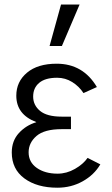

<svg xmlns="http://www.w3.org/2000/svg" viewBox="-20 -831 507 868"><path d="M33.2 -141.6Q33.2 -194.3 65.4 -229.5Q97.7 -264.6 143.6 -278.3V-279.3Q53.7 -313.5 53.7 -398.4Q53.7 -461.9 102.1 -502.4Q150.4 -543 236.3 -543Q355.5 -543 418 -437.5L357.4 -410.2Q337.9 -440.4 306.6 -460Q275.4 -479.5 238.3 -479.5Q184.6 -479.5 157.2 -456.5Q129.9 -433.6 129.9 -394.5Q129.9 -355.5 161.1 -329.6Q192.4 -303.7 258.8 -303.7H300.8V-247.1H258.8Q180.7 -247.1 145 -216.3Q109.4 -185.5 109.4 -142.6Q109.4 -97.7 146.5 -71.8Q183.6 -45.9 240.2 -45.9Q281.2 -45.9 318.8 -67.4Q356.4 -88.9 376 -117.2L433.6 -87.9Q405.3 -40 353.5 -11.2Q301.8 17.6 239.3 17.6Q147.5 17.6 90.3 -24.4Q33.2 -66.4 33.2 -141.6ZM204.1 -623 255.9 -810.5H339.8L259.8 -623Z"/></svg>

Font: Gothic A1
Style: Regular
Weight: 400
Designer: HanYang I&C Co.,Ltd.
Foundry: HanYang I&C Co.,Ltd.
Version: Version 2.50